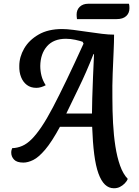

<svg xmlns="http://www.w3.org/2000/svg" viewBox="-20 -845 744 1025"><path d="M588 160Q561 160 540.5 140.5Q520 121 505.5 81Q491 41 483 -21.5Q475 -84 472 -168H300Q256 -87 221 -46Q186 -5 157.5 9Q129 23 105 23Q70 23 55 7Q40 -9 40 -30Q40 -38 41.5 -43.5Q43 -49 45 -54Q73 -55 98.5 -66Q124 -77 149 -102Q174 -127 202 -168.5Q230 -210 262.5 -272Q295 -334 335.5 -418Q376 -502 426 -612L421 -622Q407 -627 382 -632.5Q357 -638 332 -638Q266 -638 231 -598Q196 -558 195 -493Q195 -466 201.5 -440.5Q208 -415 224 -390Q213 -384 200 -380Q187 -376 174 -376Q144 -376 123.5 -391.5Q103 -407 92.5 -433.5Q82 -460 83 -493Q83 -541 109 -586Q135 -631 186 -660.5Q237 -690 312 -690Q336 -690 371.5 -685.5Q407 -681 447 -675Q487 -669 524 -664.5Q561 -660 589 -660Q589 -623 586.5 -569Q584 -515 581.5 -451.5Q579 -388 580 -321Q580 -253 583.5 -187.5Q587 -122 596 -64Q605 -6 621 39Q637 84 662 110Q657 123 645.5 134.5Q634 146 620 153Q606 160 588 160ZM334 -239H471Q471 -269 472.5 -320Q474 -371 476.5 -432.5Q479 -494 482 -556H479Q440 -457 400.5 -376.5Q361 -296 334 -239ZM391 -743Q390 -749 389.5 -755.5Q389 -762 389 -767Q389 -793 406 -809Q423 -825 451 -825H668Q670 -820 670.5 -813.5Q671 -807 671 -801Q671 -775 653.5 -759Q636 -743 603 -743Z"/></svg>

Font: Sansita Swashed Light
Style: Regular
Weight: 400
Version: Version 1.003